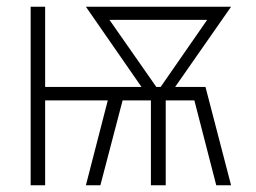

<svg xmlns="http://www.w3.org/2000/svg" viewBox="-20 -550 760 570"><path d="M71 0H114V-252H300L235 0H278L344 -252H428V0H472V-252H557L622 0H666L590 -292H500L666 -530H235L400 -292H114V-530H71ZM444 -292 305 -491H595L457 -292Z"/></svg>

Font: Iosevka Sparkle Extralight
Style: Regular
Weight: 200
Designer: Belleve Invis
Foundry: Belleve Invis
Version: Version 4.5.0; ttfautohint (v1.8.3)